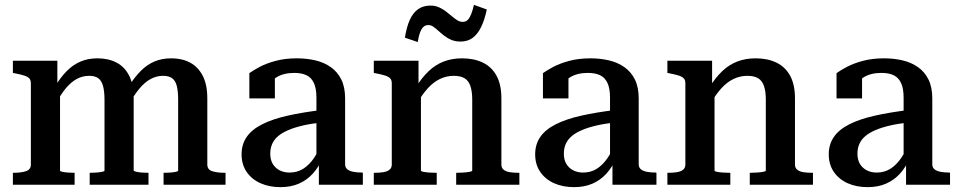

<svg xmlns="http://www.w3.org/2000/svg" viewBox="-20 -760 3941 790"><path d="M33 0V-49H35Q66 -49 86.5 -55.5Q107 -62 107 -83V-417Q107 -431 100 -438Q93 -445 78.5 -449.5Q64 -454 43 -458L33 -460V-510H216V-403L227 -397V-58Q227 -55 236.5 -53Q246 -51 260 -50Q274 -49 285 -49H287V0ZM591 0H349V-49H351Q363 -49 376.5 -50Q390 -51 400 -53Q410 -55 410 -58V-349Q410 -384 404 -406Q398 -428 384.5 -438Q371 -448 347 -448Q320 -448 296.5 -435.5Q273 -423 251.5 -397.5Q230 -372 209 -332L207 -405Q230 -443 255.5 -468.5Q281 -494 312 -507Q343 -520 381 -520Q426 -520 459.5 -502.5Q493 -485 511.5 -448.5Q530 -412 530 -355V-59Q530 -56 540 -53.5Q550 -51 564 -50Q578 -49 590 -49H591ZM908 0H653V-49H656Q668 -49 681 -50Q694 -51 703.5 -53Q713 -55 713 -58V-349Q713 -384 707.5 -406Q702 -428 688.5 -438Q675 -448 651 -448Q624 -448 600 -435Q576 -422 554.5 -396.5Q533 -371 512 -333L510 -405Q534 -443 559.5 -468.5Q585 -494 615.5 -507Q646 -520 685 -520Q729 -520 762 -502.5Q795 -485 814 -448.5Q833 -412 833 -355V-83Q833 -62 853.5 -55.5Q874 -49 906 -49H908Z M1308 -308 1307 -256Q1263 -252 1228 -244Q1193 -236 1167 -225Q1141 -214 1124.5 -200Q1108 -186 1100 -168Q1092 -150 1092 -128Q1092 -103 1102 -86Q1112 -69 1130 -59.5Q1148 -50 1171 -50Q1203 -50 1227.5 -65.5Q1252 -81 1271 -108.5Q1290 -136 1304 -174L1307 -110Q1292 -73 1267.5 -46Q1243 -19 1210 -4.5Q1177 10 1134 10Q1088 10 1052 -6Q1016 -22 995 -52.5Q974 -83 974 -125Q974 -166 995 -196.5Q1016 -227 1058.5 -248.5Q1101 -270 1163 -284Q1225 -298 1308 -308ZM1292 0V-103L1282 -104V-358Q1282 -396 1271.5 -418.5Q1261 -441 1241 -450.5Q1221 -460 1191 -460Q1146 -460 1117 -441.5Q1088 -423 1070 -397Q1067 -409 1068.5 -419Q1070 -429 1076 -437Q1082 -445 1091 -451Q1100 -457 1111 -460V-355H1006V-459Q1021 -470 1048 -484.5Q1075 -499 1114 -509.5Q1153 -520 1202 -520Q1242 -520 1278 -511.5Q1314 -503 1341.5 -483.5Q1369 -464 1384.5 -432.5Q1400 -401 1400 -355V-84Q1400 -71 1409 -63.5Q1418 -56 1434 -53Q1450 -50 1471 -50L1473 -49V0Z M1518 0V-49H1520Q1541 -49 1557 -51.5Q1573 -54 1582.5 -61.5Q1592 -69 1592 -83V-417Q1592 -431 1585 -438Q1578 -445 1563.5 -449.5Q1549 -454 1528 -458L1518 -460V-510H1702V-403L1712 -396V-58Q1712 -55 1722 -53Q1732 -51 1747 -50Q1762 -49 1775 -49H1777V0ZM2117 0H1857V-49H1859Q1871 -49 1886 -50Q1901 -51 1912 -53Q1923 -55 1923 -58V-350Q1923 -384 1915.5 -406Q1908 -428 1891.5 -438Q1875 -448 1847 -448Q1817 -448 1790 -435Q1763 -422 1739.5 -396Q1716 -370 1694 -331L1692 -402Q1716 -441 1744 -467.5Q1772 -494 1806 -507Q1840 -520 1881 -520Q1930 -520 1966.5 -502.5Q2003 -485 2023 -448.5Q2043 -412 2043 -355V-83Q2043 -69 2052.5 -61.5Q2062 -54 2078 -51.5Q2094 -49 2115 -49H2117ZM1875 -589Q1854 -589 1838 -595.5Q1822 -602 1808.5 -612.5Q1795 -623 1784 -633Q1773 -643 1763 -650Q1753 -657 1743 -657Q1724 -657 1714 -639Q1704 -621 1699 -587L1646 -605Q1653 -649 1666 -678Q1679 -707 1700 -722Q1721 -737 1751 -737Q1770 -737 1785 -730.5Q1800 -724 1813.5 -714Q1827 -704 1838.5 -694Q1850 -684 1861 -677Q1872 -670 1884 -670Q1897 -670 1905 -678.5Q1913 -687 1919 -702.5Q1925 -718 1930 -740L1983 -721Q1974 -678 1959.5 -648.5Q1945 -619 1924.5 -604Q1904 -589 1875 -589Z M2516 -308 2515 -256Q2471 -252 2436 -244Q2401 -236 2375 -225Q2349 -214 2332.5 -200Q2316 -186 2308 -168Q2300 -150 2300 -128Q2300 -103 2310 -86Q2320 -69 2338 -59.5Q2356 -50 2379 -50Q2411 -50 2435.5 -65.5Q2460 -81 2479 -108.5Q2498 -136 2512 -174L2515 -110Q2500 -73 2475.5 -46Q2451 -19 2418 -4.5Q2385 10 2342 10Q2296 10 2260 -6Q2224 -22 2203 -52.5Q2182 -83 2182 -125Q2182 -166 2203 -196.5Q2224 -227 2266.5 -248.5Q2309 -270 2371 -284Q2433 -298 2516 -308ZM2500 0V-103L2490 -104V-358Q2490 -396 2479.5 -418.5Q2469 -441 2449 -450.5Q2429 -460 2399 -460Q2354 -460 2325 -441.5Q2296 -423 2278 -397Q2275 -409 2276.5 -419Q2278 -429 2284 -437Q2290 -445 2299 -451Q2308 -457 2319 -460V-355H2214V-459Q2229 -470 2256 -484.5Q2283 -499 2322 -509.5Q2361 -520 2410 -520Q2450 -520 2486 -511.5Q2522 -503 2549.5 -483.5Q2577 -464 2592.5 -432.5Q2608 -401 2608 -355V-84Q2608 -71 2617 -63.5Q2626 -56 2642 -53Q2658 -50 2679 -50L2681 -49V0Z M2726 0V-49H2728Q2749 -49 2765 -51.5Q2781 -54 2790.5 -61.5Q2800 -69 2800 -83V-417Q2800 -431 2793 -438Q2786 -445 2771.5 -449.5Q2757 -454 2736 -458L2726 -460V-510H2910V-403L2920 -396V-58Q2920 -55 2930 -53Q2940 -51 2955 -50Q2970 -49 2983 -49H2985V0ZM3325 0H3065V-49H3067Q3079 -49 3094 -50Q3109 -51 3120 -53Q3131 -55 3131 -58V-350Q3131 -384 3123.5 -406Q3116 -428 3099.5 -438Q3083 -448 3055 -448Q3025 -448 2998 -435Q2971 -422 2947.5 -396Q2924 -370 2902 -331L2900 -402Q2924 -441 2952 -467.5Q2980 -494 3014 -507Q3048 -520 3089 -520Q3138 -520 3174.5 -502.5Q3211 -485 3231 -448.5Q3251 -412 3251 -355V-83Q3251 -69 3260.5 -61.5Q3270 -54 3286 -51.5Q3302 -49 3323 -49H3325Z M3724 -308 3723 -256Q3679 -252 3644 -244Q3609 -236 3583 -225Q3557 -214 3540.5 -200Q3524 -186 3516 -168Q3508 -150 3508 -128Q3508 -103 3518 -86Q3528 -69 3546 -59.5Q3564 -50 3587 -50Q3619 -50 3643.5 -65.5Q3668 -81 3687 -108.5Q3706 -136 3720 -174L3723 -110Q3708 -73 3683.5 -46Q3659 -19 3626 -4.5Q3593 10 3550 10Q3504 10 3468 -6Q3432 -22 3411 -52.5Q3390 -83 3390 -125Q3390 -166 3411 -196.5Q3432 -227 3474.5 -248.5Q3517 -270 3579 -284Q3641 -298 3724 -308ZM3708 0V-103L3698 -104V-358Q3698 -396 3687.5 -418.5Q3677 -441 3657 -450.5Q3637 -460 3607 -460Q3562 -460 3533 -441.5Q3504 -423 3486 -397Q3483 -409 3484.5 -419Q3486 -429 3492 -437Q3498 -445 3507 -451Q3516 -457 3527 -460V-355H3422V-459Q3437 -470 3464 -484.5Q3491 -499 3530 -509.5Q3569 -520 3618 -520Q3658 -520 3694 -511.5Q3730 -503 3757.5 -483.5Q3785 -464 3800.5 -432.5Q3816 -401 3816 -355V-84Q3816 -71 3825 -63.5Q3834 -56 3850 -53Q3866 -50 3887 -50L3889 -49V0Z"/></svg>

Font: Roboto Serif 36pt Medium
Style: Regular
Weight: 500
Designer: Greg Gazdowicz
Foundry: Commercial Type
Version: Version 1.008